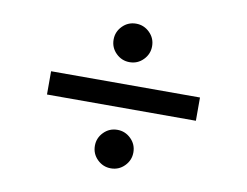

<svg xmlns="http://www.w3.org/2000/svg" viewBox="-75 -827 1150 894"><g transform="rotate(10 500.0 -380.0)"><path d="M500 -722Q537 -722 564 -695.5Q591 -669 591 -631Q591 -594 564.5 -567Q538 -540 500 -540Q463 -540 436 -566.5Q409 -593 409 -631Q409 -668 435.5 -695Q462 -722 500 -722ZM852 -435V-325H148V-435ZM500 -220Q537 -220 564 -193.5Q591 -167 591 -129Q591 -92 564.5 -65Q538 -38 500 -38Q463 -38 436 -64.5Q409 -91 409 -129Q409 -166 435.5 -193Q462 -220 500 -220Z"/></g></svg>

Font: Noto Sans KR Thin ExtraBold
Style: Regular
Weight: 800
Version: Version 2.004-H2;hotconv 1.0.118;makeotfexe 2.5.65603